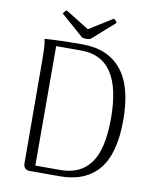

<svg xmlns="http://www.w3.org/2000/svg" viewBox="-93 -935 823 1007"><g transform="rotate(10 318.0 -431.5)"><path d="M101 -35 99 -587Q99 -669 91 -696Q170 -702 293 -702Q429 -702 500.5 -614Q572 -526 572 -348Q572 -168 501.5 -84Q431 0 295 0H135Q119 0 110 -9Q101 -18 101 -35ZM293 -33Q399 -33 453 -107Q507 -181 507 -345Q507 -669 293 -669H158L159 -33ZM306 -734Q293 -734 284 -737L162 -844Q165 -849 170.5 -855Q176 -861 180 -863L306 -785L431 -863Q436 -861 441.5 -855Q447 -849 449 -844L328 -737Q319 -734 306 -734Z"/></g></svg>

Font: Arima Madurai Light
Style: Regular
Weight: 300
Designer: Joana Correia and Natanael Gama
Foundry: NDISCOVER
Version: Version 1.020